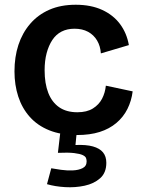

<svg xmlns="http://www.w3.org/2000/svg" viewBox="-20 -556 598 809"><path d="M304 13Q237 13 187.5 -7Q138 -27 105.5 -63.5Q73 -100 57 -149Q41 -198 41 -255Q41 -316 57.5 -366.5Q74 -417 107 -455.5Q140 -494 188 -515Q236 -536 299 -536Q363 -536 410 -514.5Q457 -493 485.5 -455Q514 -417 523 -366L405 -331Q403 -362 389 -385.5Q375 -409 351 -422Q327 -435 294 -435Q263 -435 239.5 -423Q216 -411 200.5 -387.5Q185 -364 176.5 -332Q168 -300 168 -260Q168 -204 183.5 -164.5Q199 -125 229.5 -104Q260 -83 306 -83Q346 -83 371.5 -99Q397 -115 410 -140Q423 -165 426 -195L539 -171Q534 -131 517 -97Q500 -63 470.5 -38Q441 -13 400 0Q359 13 304 13ZM178 220 196 153Q212 156 237 159.5Q262 163 286.5 162Q311 161 328 152.5Q345 144 345 124Q345 117 342.5 110Q340 103 328.5 97.5Q317 92 292.5 89Q268 86 224 88L235 -6H304L298 55Q343 53 371.5 61Q400 69 414 86Q428 103 428 130Q428 172 402 195Q376 218 336.5 226.5Q297 235 254.5 232.5Q212 230 178 220Z"/></svg>

Font: Bricolage Grotesque 20pt SemiBold
Style: Regular
Weight: 600
Version: Version 1.001;gftools[0.9.33.dev8+g029e19f]